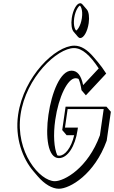

<svg xmlns="http://www.w3.org/2000/svg" viewBox="-20 -1123 707 1190"><path d="M639.8 -462H386.5L365.6 -317L392.8 -285.2L439.8 -285.2C421.1 -203.9 381 -158 347.3 -158C343 -158 338.8 -158.9 334.9 -160.6C314.9 -204.7 309 -286.6 322.5 -380.2C343.1 -523.2 399.4 -638.2 448.3 -638.2C454.9 -638.2 461.2 -636.8 467 -633.9C474.7 -617.3 480.8 -594.4 485.1 -564L512.3 -532.2L638.2 -667.2C620.9 -694.2 603.8 -718.1 586.7 -738.1L559.5 -770C521.4 -814.4 483.1 -840 440.9 -840C324 -840 126.4 -649 92.3 -412C71.4 -267.1 120.9 -139.1 186.9 -61.9L214.1 -30.1C255.6 18.4 303.7 46.8 344.9 46.8C413.3 46.8 566.2 -42.2 641.3 -251.2L667.1 -430.2ZM476.9 -1103C455.4 -1103 432.2 -1062 424.8 -1011C419.3 -972.8 424.4 -940.2 436.3 -926.2L463.5 -894.4C467.5 -889.8 472.3 -887.2 477.6 -887.2C499.1 -887.2 522.3 -928.2 529.7 -979.2C535.2 -1017.4 530.2 -1050 518.3 -1064L491 -1095.8C487 -1100.4 482.3 -1103 476.9 -1103ZM474.7 -1088C478.1 -1088 495.2 -1064.6 487.5 -1011C479.8 -957.8 456.1 -934 452.6 -934C449.2 -934 432.1 -957.4 439.8 -1011C447.5 -1064.2 471.3 -1088 474.7 -1088ZM622.7 -447 599.3 -284.6C524.8 -80.2 377.9 0 319.9 0C226.1 0 74 -181.1 107.3 -412C140.8 -644.3 335 -825 438.7 -825C489.1 -825 538.6 -779.9 591.9 -699L495.3 -595.5C482.7 -655.1 460.4 -685 423.2 -685C354.3 -685 300.3 -550.7 280.3 -412C260.7 -276.2 276.3 -143 345.1 -143C399 -143 446.2 -216 460.7 -317L462.9 -332H382.7L399.3 -447Z"/></svg>

Font: Blink
Style: 3DObl
Weight: 400
Designer: Mew Too
Foundry: Cannot Into Space Fonts
Version: Version 001.000